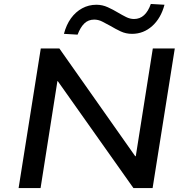

<svg xmlns="http://www.w3.org/2000/svg" viewBox="-20 -950 944 970"><path d="M74 0 186 -705H280L663 -161H666L752 -705H863L751 0H654L272 -540H270L185 0ZM372 -775 303 -779Q315 -825 338.5 -857.5Q362 -890 395 -908Q428 -926 467 -926Q497 -926 524.5 -913.5Q552 -901 575 -887Q597 -874 617 -864Q637 -854 657 -854Q687 -854 708 -873.5Q729 -893 742 -930L811 -926Q793 -858 749 -818.5Q705 -779 647 -779Q616 -779 589.5 -791.5Q563 -804 538 -819Q516 -831 496.5 -841Q477 -851 456 -851Q426 -851 406 -831.5Q386 -812 372 -775Z"/></svg>

Font: Nunito Sans 7pt SemiExpanded SemiBold
Style: Italic
Weight: 600
Width: 6
Italic angle: -9°
Designer: Vernon Adams
Foundry: Vernon Adams
Version: Version 3.101;gftools[0.9.27]